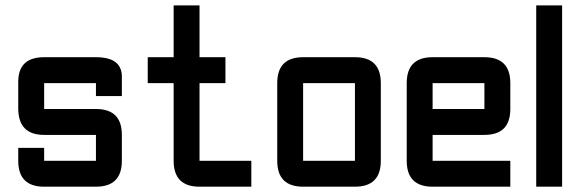

<svg xmlns="http://www.w3.org/2000/svg" viewBox="-20 -704 2188 724"><path d="M48.8 -146.5H146.5V-97.7H341.8V-195.3H146.5Q48.8 -195.3 48.8 -295.4V-395.5Q48.8 -488.3 146.5 -488.3H341.8Q439.5 -488.3 439.5 -415V-341.8H341.8V-390.6H146.5V-293H341.8Q439.5 -293 439.5 -195.3V-97.7Q439.5 0 341.8 0H146.5Q48.8 0 48.8 -97.7Z M732.4 0Q634.8 0 634.8 -97.7V-390.6H537.1V-488.3H634.8V-683.6H732.4V-488.3H830.1V-390.6H732.4V-97.7H927.7V0Z M1318.4 0H1123Q1025.4 0 1025.4 -97.7V-390.6Q1025.4 -488.3 1123 -488.3H1318.4Q1416 -488.3 1416 -390.6V-97.7Q1416 0 1318.4 0ZM1318.4 -97.7V-390.6H1123V-97.7Z M1611.3 -488.3H1806.6Q1904.3 -488.3 1904.3 -390.6V-293Q1904.3 -195.3 1806.6 -195.3H1611.3V-97.7H1904.3V0H1611.3Q1513.7 0 1513.7 -97.7V-390.6Q1513.7 -488.3 1611.3 -488.3ZM1806.6 -390.6H1611.3V-293H1806.6Z M2002 -683.6H2099.6V0H2002Z"/></svg>

Font: BabelStone Runic Berhtwald
Style: Regular
Weight: 400
Designer: Andrew West
Foundry: BabelStone
Version: Version 7.004;November 9, 2023